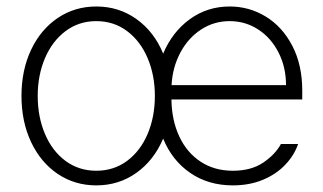

<svg xmlns="http://www.w3.org/2000/svg" viewBox="-20 -558 991 589"><path d="M45.9 -263.7Q45.9 -342.8 75.4 -405.3Q105 -467.8 157.2 -502.9Q209.5 -538.1 275.4 -538.1Q344.7 -538.1 398.9 -499.3Q453.1 -460.4 480.5 -393.6Q508.8 -460.4 562.5 -499.3Q616.2 -538.1 684.6 -538.1Q744.6 -538.1 795.4 -507.1Q846.2 -476.1 876.7 -417.5Q907.2 -358.9 907.2 -280.3V-252.9H505.9Q506.8 -189 530 -139.4Q553.2 -89.8 595.5 -62Q637.7 -34.2 694.3 -34.2Q750.5 -34.2 787.4 -59.1Q824.2 -84 841.8 -116.2H894.5Q882.8 -82 855.5 -53Q828.1 -23.9 786.9 -6.6Q745.6 10.7 694.3 10.7Q619.1 10.7 563.5 -27.6Q507.8 -65.9 480.5 -132.8Q452.1 -65.9 398.2 -27.6Q344.2 10.7 275.4 10.7Q209.5 10.7 157.2 -24.4Q105 -59.6 75.4 -122.1Q45.9 -184.6 45.9 -263.7ZM455.1 -263.7Q455.1 -327.1 432.9 -379.6Q410.6 -432.1 369.9 -462.6Q329.1 -493.2 275.4 -493.2Q221.7 -493.2 180.9 -462.4Q140.1 -431.6 117.9 -379.4Q95.7 -327.1 95.7 -263.7Q95.7 -199.7 117.9 -147.2Q140.1 -94.7 180.9 -64.5Q221.7 -34.2 275.4 -34.2Q329.1 -34.2 369.9 -64.5Q410.6 -94.7 432.9 -147.2Q455.1 -199.7 455.1 -263.7ZM857.4 -296.9Q857.4 -351.6 834.7 -396.5Q812 -441.4 772.5 -467.3Q732.9 -493.2 684.6 -493.2Q636.2 -493.2 596.7 -467.3Q557.1 -441.4 533.2 -396.5Q509.3 -351.6 506.3 -296.9Z"/></svg>

Font: Pretendard GOV ExtraLight
Style: Regular
Weight: 200
Designer: Base glyphs from Inter by Rasmus Andersson; Hangeul glyphs from Noto Sans CJK(Source Han Sans) by Jang Soo-young and Kan
Foundry: Kil Hyung-jin
Version: Version 1.309